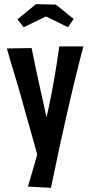

<svg xmlns="http://www.w3.org/2000/svg" viewBox="-20 -745 438 923"><path d="M225 158 114 152Q125 115 136 78.5Q147 42 157 4.5Q167 -33 176.5 -70Q186 -107 195 -144Q204 -181 212 -218Q220 -255 227 -291Q236 -337 242 -373Q248 -409 253.5 -444Q259 -479 265 -522H381Q372 -489 364.5 -459.5Q357 -430 350 -401Q343 -372 335 -340.5Q327 -309 319 -272Q308 -227 298 -181.5Q288 -136 278 -91.5Q268 -47 259 -4Q250 39 241.5 79.5Q233 120 225 158ZM165 25Q159 -3 151 -31.5Q143 -60 135 -88.5Q127 -117 118.5 -146.5Q110 -176 101.5 -207Q93 -238 84 -270Q75 -302 67 -330Q59 -358 50.5 -385Q42 -412 33 -443Q24 -474 13 -512L132 -514Q142 -465 149 -430.5Q156 -396 163 -365.5Q170 -335 178 -297Q186 -264 192.5 -232Q199 -200 206.5 -167Q214 -134 222 -100Q230 -66 240 -29ZM307 -614 201 -666 94 -614 64 -652 153 -725 248 -723 334 -654Z"/></svg>

Font: Truculenta
Style: Bold
Weight: 700
Designer: Ivan Castro, Eva Sanz & Omnibus-Type Team
Foundry: Omnibus-Type
Version: Version 1.002